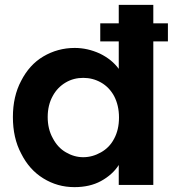

<svg xmlns="http://www.w3.org/2000/svg" viewBox="-20 -760 724 789"><path d="M670 -664C670 -664 610 -664 610 -664C610 -664 610 -740 610 -740C610 -740 468 -740 468 -740C468 -740 468 -664 468 -664C468 -664 392 -664 392 -664C392 -664 392 -590 392 -590C392 -590 468 -590 468 -590C468 -590 468 -477 468 -477C468 -477 468 -477 468 -477C449 -503 423 -524 390 -540C357 -555 323 -563 287 -563C287 -563 287 -563 287 -563C240 -563 197 -551 158 -528C119 -505 89 -471 67 -428C44 -385 33 -335 33 -279C33 -279 33 -279 33 -279C33 -222 44 -172 67 -129C89 -85 119 -51 158 -27C197 -3 239 9 286 9C286 9 286 9 286 9C327 9 364 1 395 -16C426 -33 451 -55 468 -82C468 -82 468 0 468 0C468 0 610 0 610 0C610 0 610 -590 610 -590C610 -590 670 -590 670 -590C670 -590 670 -664 670 -664ZM322 -114C322 -114 322 -114 322 -114C297 -114 273 -121 251 -134C228 -147 210 -167 197 -192C183 -217 176 -246 176 -279C176 -279 176 -279 176 -279C176 -312 183 -341 197 -366C210 -390 228 -408 250 -421C272 -434 296 -440 322 -440C322 -440 322 -440 322 -440C348 -440 372 -434 395 -421C418 -408 436 -389 449 -365C462 -340 469 -311 469 -277C469 -277 469 -277 469 -277C469 -243 462 -214 449 -190C436 -165 418 -147 395 -134C372 -121 348 -114 322 -114Z"/></svg>

Font: Girnar Poppins
Style: SemiBold
Weight: 500
Designer: Ninad Kale (Devanagari), Jonny Pinhorn (Latin)
Foundry: Indian Type Foundry
Version: ""